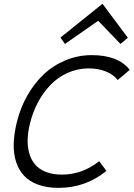

<svg xmlns="http://www.w3.org/2000/svg" viewBox="-20 -910 655 940"><path d="M465.8 -121.1 501 -73.2Q399.4 9.8 266.1 9.8Q209.5 9.8 166.7 -5.9Q124 -21.5 97.9 -49.6Q71.8 -77.6 58.8 -117.4Q45.9 -157.2 47.1 -205.6Q48.3 -253.9 62 -310.1Q79.1 -380.9 113.3 -441.4Q147.5 -502 194.3 -546.1Q241.2 -590.3 301.8 -615.2Q362.3 -640.1 429.2 -640.1Q559.1 -640.1 615.2 -567.9L556.2 -518.1Q535.2 -545.4 498 -560.3Q460.9 -575.2 413.1 -575.2Q358.4 -574.7 310.5 -553Q262.7 -531.2 227.3 -494.4Q191.9 -457.5 166.7 -410.6Q141.6 -363.8 127.9 -310.1Q117.2 -268.6 115.5 -231.7Q113.8 -194.8 122.6 -162.1Q131.3 -129.4 150.6 -106Q169.9 -82.5 203.6 -68.8Q237.3 -55.2 283.2 -55.2Q383.3 -55.2 465.8 -121.1ZM482.9 -890.1 606 -725.1 569.8 -694.8 461.9 -807.1H459L297.9 -694.8L275.9 -726.1L480 -890.1Z"/></svg>

Font: Sinkin Sans 300 Light Italic
Style: Regular
Weight: 300
Italic angle: -112°
Designer: Keith Bates
Foundry: K-Type
Version: Sinkin Sans (version 1.0)  by Keith Bates   •   © 2014   www